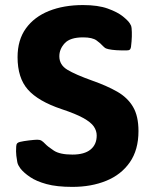

<svg xmlns="http://www.w3.org/2000/svg" viewBox="-20 -731 614 763"><path d="M267.6 11.7Q205.6 11.7 164.8 0.5Q124 -10.7 99.4 -27.6Q74.7 -44.4 61.5 -61Q57.1 -67.4 53.7 -73.2Q50.3 -79.1 48.8 -86.4Q46.9 -96.2 44.9 -112.1Q43 -127.9 44.4 -148.9Q44.9 -157.7 47.9 -161.1Q51.3 -165 59.1 -167Q73.2 -170.4 95.9 -173.1Q118.7 -175.8 128.4 -175.8Q138.7 -175.8 145 -171.9Q151.4 -168 160.2 -158.7Q169.9 -148.4 193.8 -132.6Q217.8 -116.7 267.6 -116.7Q315.4 -116.7 339.8 -136.7Q364.3 -156.7 364.3 -192.4Q364.3 -211.4 352.8 -228.3Q341.3 -245.1 311 -262Q280.8 -278.8 224.6 -297.4Q131.8 -328.6 90.8 -375Q49.8 -421.4 49.8 -503.9Q49.8 -572.3 83 -618.2Q116.2 -664.1 174.8 -687.5Q233.4 -710.9 310.1 -710.9Q369.1 -710.9 408 -697Q446.8 -683.1 468.3 -665.8Q489.7 -648.4 496.1 -637.7Q500 -631.3 501.2 -628.2Q502.4 -625 502.9 -619.6Q504.4 -604.5 503.9 -585.9Q503.4 -567.4 500.5 -543.9Q499 -536.1 495.1 -533.2Q491.7 -530.8 484.4 -530.8Q437 -529.8 411.1 -535.6Q400.9 -538.1 397.5 -540.5Q394 -543 388.7 -548.3Q380.9 -557.6 364 -570.1Q347.2 -582.5 310.1 -582.5Q258.8 -582.5 237.3 -559.3Q215.8 -536.1 215.8 -507.3Q215.8 -473.1 247.6 -453.9Q279.3 -434.6 347.7 -410.2Q404.8 -390.1 445.8 -366.7Q486.8 -343.3 508.5 -306.6Q530.3 -270 530.3 -210Q530.3 -135.3 495.8 -85.9Q461.4 -36.6 402.1 -12.5Q342.8 11.7 267.6 11.7Z"/></svg>

Font: ADLaM Display
Style: Regular
Weight: 400
Designer: Mark Jamra, Neil Patel, Concept: Andrew Footit
Foundry: Microsoft
Version: Version 2.000; ttfautohint (v1.8.4.7-5d5b);gftools[0.9.28]